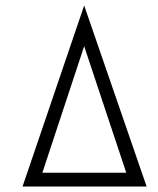

<svg xmlns="http://www.w3.org/2000/svg" viewBox="-20 -678 573 698"><path d="M286 -658 513 0H62ZM286 -510 134 -50H439Z"/></svg>

Font: Libertine Sup
Style: Regular
Weight: 400
Designer: Bastien Sozeau
Foundry: NBR — Bastien Sozeau
Version: Version 2.003; ttfautohint (v1.8.4.7-5d5b);gftools[0.9.33]